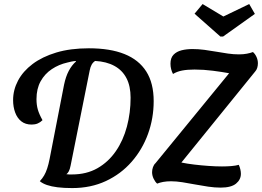

<svg xmlns="http://www.w3.org/2000/svg" viewBox="-20 -921 1314 963"><path d="M342 22.3Q300.2 22.3 268.8 18.4Q237.5 14.5 215.4 6.9Q193.3 -0.7 179.7 -12.3Q192.5 -25.8 201.3 -41Q210.2 -56.2 216.8 -76.5Q223.5 -96.8 228.8 -123.8L301.3 -496Q309.8 -537 324.9 -565.5Q340 -594 361.3 -612.8L360.2 -615Q349 -614.5 338.5 -612.2Q328 -609.8 317.8 -607.3Q275.2 -597.8 239.8 -574.2Q204.3 -550.5 183.7 -513.2Q163 -475.8 163 -423.8Q163 -394.8 169.7 -371.6Q176.3 -348.3 193.2 -318.3Q182.2 -307.2 168.9 -301.7Q155.7 -296.2 138.7 -296.2Q107.3 -296.2 86.8 -312.5Q66.3 -328.8 56 -356.9Q45.7 -385 45.7 -418.8Q45.7 -470 70.5 -516.8Q95.3 -563.7 143.6 -600Q191.8 -636.3 262.5 -657.6Q333.2 -678.8 425.7 -678.8Q532.3 -678.8 604.3 -649.9Q676.3 -621 713.6 -562.5Q750.8 -504 750.8 -413.8Q750.8 -327.5 722.3 -249.1Q693.8 -170.7 640.2 -109.5Q586.7 -48.3 511.2 -13Q435.8 22.3 342 22.3ZM340.7 -46Q413.8 -46 468.8 -77.3Q523.8 -108.7 561 -162.8Q598.2 -216.8 616.6 -286.2Q635 -355.5 635 -430.8Q635 -489.2 614.3 -528.9Q593.7 -568.7 553.9 -590.4Q514.2 -612.2 457.2 -615.3Q446.2 -608.3 439.7 -596.6Q433.2 -584.8 430 -568.2L334.3 -91.2Q330.7 -72.3 325.2 -62Q319.7 -51.7 313 -47.2Q319.2 -46.2 326.5 -46.1Q333.8 -46 340.7 -46ZM1086.5 20Q1057.2 20 1024.2 15.2Q991.2 10.3 958.2 4.1Q925.2 -2.2 894.6 -7Q864 -11.8 837.8 -11.8Q816 -11.8 798.5 -8.6Q781 -5.3 768.2 0Q758 -9 750.4 -24.9Q742.8 -40.8 742.8 -57.3Q742.8 -69.8 747.2 -82.5Q751.7 -95.2 760 -102.7L1129.2 -553.7Q1094.3 -560.2 1047.8 -566.2Q1001.3 -572.2 955.7 -572.2Q919.3 -572.2 893.6 -567.2Q867.8 -562.3 847.7 -550Q842.2 -560.2 838.6 -573.5Q835 -586.8 835 -601.3Q835 -630.7 850.4 -646.6Q865.8 -662.5 890.9 -668.8Q916 -675 945.8 -675Q975.3 -675 1005.2 -671Q1035.2 -667 1065.2 -661.7Q1095.2 -656.3 1123.6 -652.3Q1152 -648.3 1178.5 -648.3Q1200.8 -648.3 1218.2 -651.7Q1235.7 -655 1248.7 -660Q1259.7 -650.5 1266.6 -635.2Q1273.5 -619.8 1273.5 -603.7Q1273.5 -591.8 1270.2 -580.8Q1266.8 -569.8 1259.8 -562.3L889.8 -105.8Q918.8 -99.8 954.3 -95.6Q989.8 -91.3 1026.3 -88.8Q1062.8 -86.2 1093.5 -86.2Q1117.8 -86.2 1140 -88Q1162.2 -89.8 1177.8 -94.3Q1188.2 -70.2 1188.2 -49.3Q1188.2 -20 1163.8 0Q1139.5 20 1086.5 20ZM1085.2 -737.8 955.8 -852.2 996.2 -900.7 1100.3 -838.2 1230 -900.7 1258.3 -851.3 1099 -737.8Z"/></svg>

Font: Sansita Swashed Light
Style: Regular
Weight: 300
Designer: Pablo Cosgaya
Foundry: Omnibus-Type
Version: Version 1.003